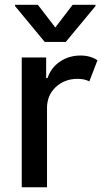

<svg xmlns="http://www.w3.org/2000/svg" viewBox="-20 -787 436 807"><path d="M177.6 0H71.4V-545.5H174V-458.8H179.7Q194.6 -502.8 232.2 -528.2Q269.9 -553.6 318.2 -553.6Q340.6 -553.6 358.3 -548.3Q376.1 -543 389.6 -533.7L355.5 -445Q345.9 -449.9 333.8 -452.8Q321.7 -455.6 306.1 -455.6Q251.1 -455.6 214.3 -421Q177.6 -386.4 177.6 -333.1ZM256.4 -610.8H168L43.3 -761.4V-766.7H139.2L212.4 -671.5L285.2 -766.7H381.4V-761.4Z"/></svg>

Font: Linik Sans Medium
Style: Regular
Weight: 500
Designer: Rasmus Andersson (font), Cristiano Sobral (main changes)
Foundry: rsms
Version: Version 3.018;June 1, 2022;FontCreator 14.0.0.2814 64-bit; t